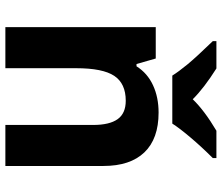

<svg xmlns="http://www.w3.org/2000/svg" viewBox="-74 -732 806 697"><g transform="rotate(90 328.5 -383.0)"><path d="M553.2 -766.1V-752.9Q512.2 -711.9 477.8 -671.1Q443.4 -630.4 428.2 -606H253.9Q239.7 -628.9 213.4 -660.9Q187 -692.9 128.9 -752.9V-766.1H228Q299.8 -720.7 339.8 -680.2Q380.9 -722.7 454.1 -766.1ZM582 0H433.1V-318.8Q433.1 -377.9 412.1 -407.5Q391.1 -437 345.2 -437Q282.7 -437 254.9 -395.3Q227.1 -353.5 227.1 -256.8V0H78.1V-545.9H191.9L211.9 -476.1H220.2Q245.1 -515.6 288.8 -535.9Q332.5 -556.2 388.2 -556.2Q483.4 -556.2 532.7 -504.6Q582 -453.1 582 -356Z"/></g></svg>

Font: Zoram GWebM
Style: Bold
Weight: 700
Foundry: Ascender Corporation
Version: Version 1.000